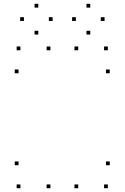

<svg xmlns="http://www.w3.org/2000/svg" viewBox="-20 -986 660 1016"><path d="M394 -720V-740H374V-720ZM246.8 -720V-740H226.8V-720ZM246.8 10V-10H226.8V10ZM394 10V-10H374V10ZM78.1 -598.3V-618.3H58.1V-598.3ZM560.7 -598.3V-618.3H540.7V-598.3ZM550.7 -720V-740H530.7V-720ZM88.1 -720V-740H68.1V-720ZM550.7 10V-10H530.7V10ZM560.7 -111.7V-131.7H540.7V-111.7ZM78.1 -111.7V-131.7H58.1V-111.7ZM88.1 10V-10H68.1V10ZM258.5 -875.1V-895.1H238.5V-875.1ZM182.8 -945.8V-965.8H162.8V-945.8ZM106.7 -875.1V-895.1H86.7V-875.1ZM182.8 -803.2V-823.2H162.8V-803.2ZM533.3 -875.1V-895.1H513.3V-875.1ZM457.7 -945.8V-965.8H437.7V-945.8ZM381.5 -875.1V-895.1H361.5V-875.1ZM457.7 -803.2V-823.2H437.7V-803.2Z"/></svg>

Font: Monaspace Argon Dots Var
Style: Regular
Weight: 400
Designer: Riley Cran and the Lettermatic Team
Version: Version 1.100 (Monaspace Argon Dots)